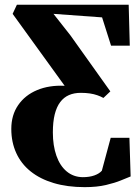

<svg xmlns="http://www.w3.org/2000/svg" viewBox="-20 -542 571 790"><path d="M328.5 228Q257 228 201 211.2Q145 194.5 106 163.2Q67 132 46.8 87.5Q26.5 43 26.5 -11.5Q26.5 -68.5 54.8 -109.5Q83 -150.5 132.5 -171.2Q182 -192 246 -189L32 -485L49.5 -522.5H509.5L514 -354H437L400 -470.5L200 -485L269 -397.5L434 -166L405.5 -139Q394 -145.5 380.2 -150.2Q366.5 -155 349.8 -157.5Q333 -160 312.5 -160Q285 -160 263.8 -150.8Q242.5 -141.5 227.8 -122Q213 -102.5 205.2 -71.5Q197.5 -40.5 197.5 3Q197.5 57 212 98.5Q226.5 140 254.2 163.2Q282 186.5 320.5 187Q348 187 368.2 179.8Q388.5 172.5 399 160.5L435.5 25H512.5L517.5 184Q503.5 189.5 478.2 200Q453 210.5 416 219.2Q379 228 328.5 228Z"/></svg>

Font: Merriweather 96pt ExtraBold
Style: Regular
Weight: 800
Version: Version 2.100